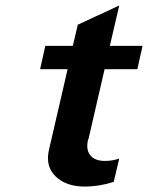

<svg xmlns="http://www.w3.org/2000/svg" viewBox="-20 -667 539 699"><path d="M301.8 -159.2H300.8Q292 -122.6 308.6 -101.8Q325.2 -81.1 361.8 -81.1Q389.6 -81.1 414.1 -89.8L394 -4.9Q341.8 12.2 288.1 12.2Q221.2 12.2 182.9 -24.4Q144.5 -61 158.2 -121.1L226.1 -415H126L145 -500H245.1L263.2 -577.1L414.1 -647L379.9 -500H499L480 -415H360.8Z"/></svg>

Font: Perun
Style: Bold Italic
Weight: 700
Italic angle: -12°
Foundry: Copyright (c) Stefan Peev, Context Ltd, 2016
Version: Version 001.000